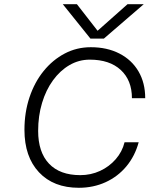

<svg xmlns="http://www.w3.org/2000/svg" viewBox="-20 -883 709 911"><path d="M473 -700H409L278 -863H345L443 -737L585 -863H662ZM96 -267Q96 -350 120 -421.5Q144 -493 187 -546Q230 -599 287 -629Q344 -659 411 -659Q488 -659 546.5 -629Q605 -599 637 -544.5Q669 -490 669 -417H606Q606 -502 553 -551Q500 -600 406 -600Q354 -600 309.5 -574Q265 -548 231.5 -502Q198 -456 179.5 -394.5Q161 -333 161 -262Q161 -161 212.5 -106.5Q264 -52 361 -52Q411 -52 454.5 -72Q498 -92 529 -127.5Q560 -163 571 -208H638Q620 -142 579.5 -93.5Q539 -45 481 -18.5Q423 8 354 8Q234 8 165 -65.5Q96 -139 96 -267Z"/></svg>

Font: Overused Grotesk Book
Style: Italic
Weight: 350
Italic angle: -10°
Version: Version 0.003